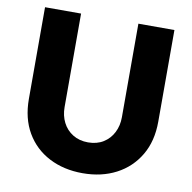

<svg xmlns="http://www.w3.org/2000/svg" viewBox="-80 -779 870 871"><g transform="rotate(10 355.5 -344.0)"><path d="M356 12Q269 12 201.5 -23Q134 -58 96 -123Q58 -188 58 -278V-700H224V-269Q224 -230 240 -198.5Q256 -167 286 -148.5Q316 -130 356 -130Q397 -130 426.5 -148.5Q456 -167 472 -198.5Q488 -230 488 -269V-700H654V-278Q654 -188 615.5 -123Q577 -58 510 -23Q443 12 356 12Z"/></g></svg>

Font: MuseoModerno Thin
Style: Bold
Weight: 700
Version: Version 1.003